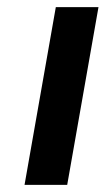

<svg xmlns="http://www.w3.org/2000/svg" viewBox="-20 -520 297 540"><path d="M137 -500H257L169 0H49Z"/></svg>

Font: Overused Grotesk SemiBold
Style: Italic
Weight: 600
Italic angle: -10°
Version: Version 0.003